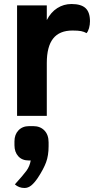

<svg xmlns="http://www.w3.org/2000/svg" viewBox="-20 -577 480 956"><path d="M428 -471Q428 -454 423.5 -437.5Q419 -421 411 -412Q399 -419 384 -422Q369 -425 341 -425Q276 -425 244.5 -385Q213 -345 213 -263V0H65V-550H213V-477Q233 -516 265 -536.5Q297 -557 336 -557Q384 -557 406 -536.5Q428 -516 428 -471ZM222 132V151Q222 197 209.5 231Q197 265 168 309Q151 334 135.5 346.5Q120 359 102 359Q74 359 54 341Q95 296 111.5 273.5Q128 251 133 222H123Q90 222 71 201Q52 180 52 146V127Q52 93 72 72Q92 51 125 51H146Q180 51 201 72.5Q222 94 222 132Z"/></svg>

Font: Krub
Style: Bold
Weight: 700
Version: Version 1.000; ttfautohint (v1.6)